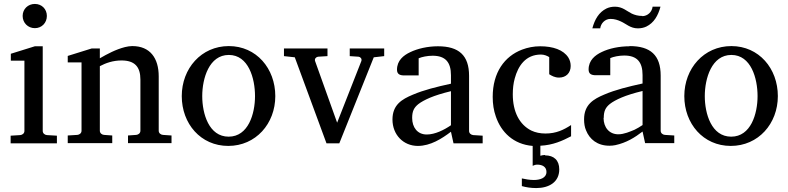

<svg xmlns="http://www.w3.org/2000/svg" viewBox="-20 -728 4004 975"><path d="M34 0H269V-39L218 -42C207 -43 197 -51 197 -63V-493H157L35 -455V-420H104V-63C104 -51 94 -43 83 -42L34 -39ZM95 -647C95 -612 122 -585 157 -585C192 -585 218 -612 218 -647C218 -682 192 -708 157 -708C122 -708 95 -682 95 -647Z M651 -494C640 -494 628 -492 615 -489C568 -477 525 -454 487 -432V-482H446L324 -444V-411H394V-64C394 -52 384 -44 373 -43L324 -40V-1H550V-40L508 -43C497 -44 487 -52 487 -64V-392C517 -408 554 -421 597 -421C664 -421 693 -389 693 -324V-64C693 -52 683 -44 672 -43L630 -40V-1H851V-40L807 -43C796 -44 786 -52 786 -64V-340C786 -433 742 -494 652 -494Z M1275 -240C1275 -150 1241 -34 1141 -34C1041 -34 1007 -150 1007 -240C1007 -330 1042 -449 1142 -449C1242 -449 1275 -330 1275 -240ZM1378 -240C1378 -380 1282 -494 1142 -494C1002 -494 903 -380 903 -240C903 -100 999 13 1139 13C1279 13 1378 -100 1378 -240Z M1878 -437 1931 -443V-482H1756V-443L1801 -440C1810 -439 1819 -430 1815 -418L1692 -105L1580 -418C1576 -430 1586 -439 1595 -440L1643 -443V-482H1422V-443L1477 -437L1638 0H1703Z M2073 -129C2073 -163 2082 -181 2104 -199C2118 -210 2138 -221 2164 -232C2190 -243 2225 -254 2270 -265V-92C2235 -68 2189 -45 2147 -45C2100 -45 2073 -81 2073 -129ZM2204 -493C2151 -493 2100 -481 2063 -463C2029 -447 1996 -421 1996 -374C1996 -351 2011 -345 2033 -345H2106V-432C2122 -439 2150 -445 2177 -445C2242 -445 2270 -412 2270 -346V-303C2197 -287 2132 -271 2076 -247C2021 -224 1973 -196 1973 -121C1973 -44 2028 13 2102 13C2166 13 2224 -24 2270 -59L2283 0H2431V-39L2383 -42C2372 -43 2362 -51 2362 -63V-343C2362 -447 2310 -493 2204 -493Z M2748 59C2738 59 2732 61 2724 63V12C2788 9 2836 -13 2880 -36V-93C2843 -69 2805 -50 2750 -50C2723 -50 2699 -55 2678 -65C2618 -95 2584 -160 2584 -249C2584 -278 2587 -305 2594 -330C2611 -393 2649 -451 2727 -451C2743 -451 2758 -445 2769 -438V-351C2782 -343 2797 -334 2819 -334C2854 -334 2878 -357 2878 -393C2878 -409 2874 -423 2866 -436C2841 -475 2788 -493 2723 -493C2691 -493 2660 -487 2631 -476C2542 -442 2482 -360 2482 -236C2482 -200 2487 -167 2498 -136C2525 -57 2587 5 2685 13V114C2692 111 2699 108 2708 108C2734 108 2755 119 2755 145C2755 176 2722 186 2691 186C2669 186 2648 182 2630 178V217C2651 223 2676 227 2703 227C2768 227 2820 197 2820 132C2820 86 2793 61 2748 61Z M3046 -130C3046 -164 3055 -182 3077 -200C3091 -211 3111 -222 3137 -233C3163 -244 3198 -255 3243 -266V-93C3230 -84 3216 -76 3202 -69C3180 -60 3149 -46 3120 -46C3073 -46 3045 -82 3045 -129ZM3177 -493C3124 -493 3073 -482 3036 -464C3002 -448 2969 -422 2969 -375C2969 -352 2984 -346 3006 -346H3079V-433C3095 -440 3123 -446 3150 -446C3215 -446 3243 -413 3243 -347V-304C3170 -288 3105 -272 3049 -248C2994 -225 2946 -197 2946 -122C2946 -101 2949 -82 2956 -66C2974 -21 3013 12 3075 12C3085 12 3095 11 3105 9C3161 -3 3204 -30 3243 -60L3256 -1H3404V-40L3356 -43C3345 -44 3335 -52 3335 -64V-344C3335 -448 3283 -494 3177 -494ZM3242 -647C3220 -647 3203 -652 3188 -659C3162 -672 3141 -694 3103 -694C3087 -694 3073 -691 3060 -685C3021 -666 3000 -629 2988 -584H3028C3031 -609 3052 -632 3080 -632C3101 -632 3118 -626 3133 -619C3160 -607 3181 -584 3219 -584C3235 -584 3249 -587 3262 -593C3301 -612 3322 -649 3334 -694H3294C3291 -668 3269 -646 3241 -646Z M3827 -240C3827 -150 3793 -34 3693 -34C3593 -34 3559 -150 3559 -240C3559 -330 3594 -449 3694 -449C3794 -449 3827 -330 3827 -240ZM3930 -240C3930 -380 3834 -494 3694 -494C3554 -494 3455 -380 3455 -240C3455 -100 3551 13 3691 13C3831 13 3930 -100 3930 -240Z"/></svg>

Font: Veleka
Style: Regular
Weight: 400
Designer: Stefan Peev, Context Ltd, 2016; SIL International, 1997-2014.
Foundry: Stefan Peev, Context Ltd, 2016
Version: Version 1.000